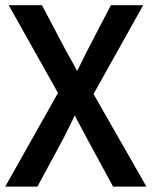

<svg xmlns="http://www.w3.org/2000/svg" viewBox="-30 -690 573 725"><path d="M189 -338.9 2.9 -670.4H128.4L221.2 -494.6Q234.4 -472.2 246.1 -450.4Q257.8 -428.7 261.2 -421.9Q268.1 -435.5 276.9 -453.4Q285.6 -471.2 297.4 -494.6L388.7 -670.4H510.7L323.2 -335L522.9 14.6H397L296.9 -169.9Q283.7 -194.3 270.3 -219.7Q256.8 -245.1 252.4 -253.9Q245.1 -237.8 233.9 -216.3Q222.7 -194.8 210.9 -169.9L111.3 14.6H-10.3Z"/></svg>

Font: Pyidaungsu
Style: Bold
Weight: 700
Designer: Sun Tun
Foundry: MCF
Version: Version 2.005 July 4, 2018; ttfautohint (v1.8.1)